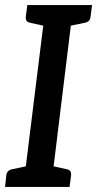

<svg xmlns="http://www.w3.org/2000/svg" viewBox="-20 -739 384 759"><path d="M72 0 161 -719H270L182 0ZM0 0 5 -46Q6 -56 12 -62Q18 -68 28 -70L99 -85L101 0ZM154 0 176 -85 244 -70Q254 -68 258 -62Q262 -56 261 -46L255 0ZM189 -719 167 -634 99 -649Q89 -651 85 -657Q81 -663 82 -673L88 -719ZM344 -719 338 -673Q337 -663 331.5 -657Q326 -651 315 -649L243 -634V-719Z"/></svg>

Font: Aleo Medium
Style: Italic
Weight: 500
Italic angle: -7°
Designer: Alessio Laiso
Foundry: Alessio Laiso
Version: Version 2.001;gftools[0.9.29]